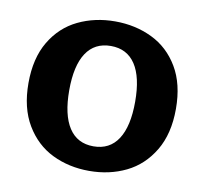

<svg xmlns="http://www.w3.org/2000/svg" viewBox="-64 -571 695 654"><g transform="rotate(10 284.0 -243.5)"><path d="M29 -244Q29 -330 63.5 -388Q98 -446 156 -474Q214 -502 284 -502Q354 -502 412 -474Q470 -446 504.5 -388Q539 -330 539 -244Q539 -158 504 -99.5Q469 -41 411.5 -13Q354 15 284 15Q214 15 156.5 -13Q99 -41 64 -99.5Q29 -158 29 -244ZM398 -244Q398 -329 369 -373Q340 -417 284 -417Q228 -417 199 -373Q170 -329 170 -244Q170 -159 199 -114.5Q228 -70 284 -70Q340 -70 369 -114.5Q398 -159 398 -244Z"/></g></svg>

Font: Maitree
Style: Bold
Weight: 700
Designer: CadsonDemak Team
Foundry: CadsonDemak
Version: Version 1.002